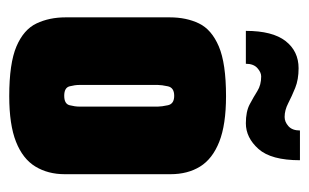

<svg xmlns="http://www.w3.org/2000/svg" viewBox="-150 -530 685 426"><g transform="rotate(90 193.0 -317.5)"><path d="M194 5Q121 5 83.5 -11Q46 -27 32.5 -55.5Q19 -84 19 -120V-351Q19 -388 32.5 -416Q46 -444 83.5 -460Q121 -476 194 -476Q257 -476 295 -461Q333 -446 350 -418.5Q367 -391 367 -353V-118Q367 -81 350 -53Q333 -25 295 -10Q257 5 194 5ZM193 -117Q211 -117 214 -129Q217 -141 217 -150V-325Q217 -333 214 -347Q211 -361 193 -361Q175 -361 172 -347Q169 -333 169 -325V-150Q169 -141 172 -129Q175 -117 193 -117ZM49 -520Q49 -579 71.5 -608Q94 -637 132 -637Q157 -637 175.5 -629.5Q194 -622 209.5 -614Q225 -606 240 -606Q251 -606 260.5 -614.5Q270 -623 270 -640H336Q336 -576 311 -548Q286 -520 254 -520Q228 -520 212 -528.5Q196 -537 182.5 -545.5Q169 -554 150 -554Q141 -554 131.5 -545.5Q122 -537 122 -520Z"/></g></svg>

Font: Smooch Sans Thin Black
Style: Regular
Weight: 900
Version: Version 1.010